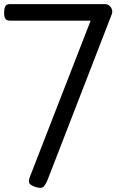

<svg xmlns="http://www.w3.org/2000/svg" viewBox="-25 -895 583 930"><path d="M145 10Q122 2 117 -8Q112 -18 120 -39L414 -795H23Q9 -795 2 -803Q-5 -811 -5 -833Q-5 -853 0.5 -864Q6 -875 23 -875H484Q502 -875 512.5 -859Q523 -843 516 -825L206 -25Q196 0 185 10Q174 20 145 10Z"/></svg>

Font: Playwrite IT Moderna
Style: Regular
Weight: 400
Designer: Veronika Burian, José Scaglione
Foundry: TypeTogether
Version: Version 1.002